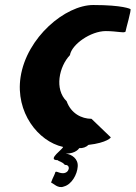

<svg xmlns="http://www.w3.org/2000/svg" viewBox="-20 -588 541 766"><path d="M62 -280C41 -140 132 -24 231 -2C237 3 163 51 210 51C216 57 227 56 239 70C263 68 258 103 231 103C213 103 202 91 200 101C198 111 179 142 186 142C192 142 211 166 235 156C266 148 288 108 290 77C293 45 265 27 242 25C284 25 296 3 296 3C310 4 324 -1 333 -10C406 -18 427 -41 421 -41L345 -114C305 -114 263 -136 246 -184C196 -232 216 -323 259 -368C266 -411 342 -464 402 -464C447 -464 480 -454 481 -463C482 -472 506 -552 500 -552C500 -552 471 -568 352 -568C241 -568 86 -439 62 -280Z"/></svg>

Font: Ampere
Style: SCSuCndIta
Weight: 400
Version: Version 1